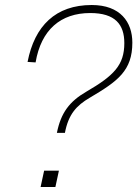

<svg xmlns="http://www.w3.org/2000/svg" viewBox="-20 -746 548 766"><path d="M207 -216H239C253 -290 285 -325 338 -356C450 -422 508 -464 508 -576C508 -658 460 -726 346 -726C202 -726 118 -643 90 -499L122 -497C144 -627 222 -694 340 -694C440 -694 476 -648 476 -574C476 -486 434 -444 324 -380C257 -341 223 -296 207 -216ZM142 0H201L215 -65H156Z"/></svg>

Font: Geist Thin
Style: Italic
Weight: 100
Italic angle: -12°
Designer: Basement.studio, Andrés Briganti, Mateo Zaragoza
Foundry: Basement.studio, Vercel, Andrés Briganti, Guido Ferreyra, Mateo Zaragoza
Version: Version 1.500